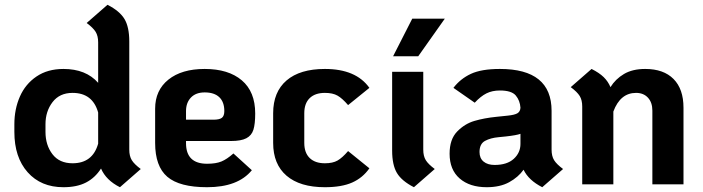

<svg xmlns="http://www.w3.org/2000/svg" viewBox="-20 -770 2935 802"><path d="M568 -64 481 12Q423 -17 402 -66Q377 -27 339 -7.5Q301 12 245 12Q151 12 95.5 -50.5Q40 -113 40 -219V-251Q40 -314 63 -366.5Q86 -419 132.5 -450.5Q179 -482 245 -482Q339 -482 390 -424V-593Q390 -620 379.5 -637Q369 -654 342 -674L429 -750Q480 -724 500 -690.5Q520 -657 520 -597V-145Q520 -118 530.5 -101Q541 -84 568 -64ZM390 -300Q367 -382 283 -382Q229 -382 199.5 -343.5Q170 -305 170 -251V-219Q170 -164 199 -126Q228 -88 283 -88Q367 -88 390 -170Z M955 -129 1032 -59Q974 12 845 12Q730 12 679 -31.5Q628 -75 628 -173V-316Q628 -393 683.5 -437.5Q739 -482 835 -482Q934 -482 990 -434.5Q1046 -387 1046 -296Q1046 -252 1038.5 -228Q1031 -204 1009 -192.5Q987 -181 945 -181H757V-172Q757 -86 845 -86Q882 -86 905 -95.5Q928 -105 955 -129ZM757 -306V-270H871Q897 -270 907 -278Q917 -286 917 -306Q917 -344 896 -364Q875 -384 835 -384Q798 -384 777.5 -362.5Q757 -341 757 -306Z M1121 -173V-297Q1121 -386 1177 -434Q1233 -482 1337 -482Q1467 -482 1523 -403L1434 -331Q1410 -359 1390 -370.5Q1370 -382 1337 -382Q1296 -382 1273.5 -360Q1251 -338 1251 -297V-173Q1251 -132 1273.5 -110Q1296 -88 1337 -88Q1370 -88 1390 -99.5Q1410 -111 1434 -139L1523 -67Q1495 -27 1451 -7.5Q1407 12 1337 12Q1233 12 1177 -36Q1121 -84 1121 -173Z M1618 -141V-470H1748V-145Q1748 -118 1758.5 -101Q1769 -84 1796 -64L1709 12Q1658 -14 1638 -47.5Q1618 -81 1618 -141ZM1702 -692H1838L1727 -535H1622Z M2332 -64 2245 12Q2188 -17 2167 -61Q2145 -30 2107 -9Q2069 12 2013 12Q1942 12 1900 -24.5Q1858 -61 1858 -128Q1858 -188 1889.5 -220.5Q1921 -253 1962 -265Q2003 -277 2053 -282L2101 -287Q2130 -290 2141.5 -297Q2153 -304 2154 -320Q2152 -350 2134.5 -371Q2117 -392 2068 -392Q2036 -392 2012 -380Q1988 -368 1963 -341L1874 -403Q1903 -441 1947 -461.5Q1991 -482 2068 -482Q2284 -482 2284 -307V-145Q2284 -118 2294.5 -101Q2305 -84 2332 -64ZM2154 -169V-211Q2138 -205 2093 -200L2063 -197Q2029 -194 2006 -181.5Q1983 -169 1983 -135Q1983 -109 2000 -95Q2017 -81 2046 -81Q2098 -81 2126 -106.5Q2154 -132 2154 -169Z M2835 -320V0H2705V-308Q2705 -342 2686.5 -362Q2668 -382 2637 -382Q2571 -382 2542 -304V0H2412V-325Q2412 -352 2401.5 -369Q2391 -386 2364 -406L2451 -482Q2483 -466 2501.5 -448Q2520 -430 2530 -406Q2551 -440 2586.5 -461Q2622 -482 2675 -482Q2752 -482 2793.5 -440Q2835 -398 2835 -320Z"/></svg>

Font: KoHo
Style: Bold
Weight: 700
Designer: Cadson Demak & Katatrad Team
Foundry: Cadson Demak Co.,Ltd.
Version: Version 1.000; ttfautohint (v1.6)